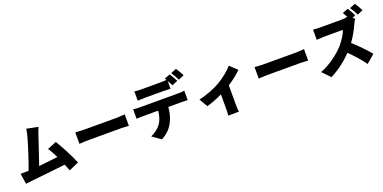

<svg xmlns="http://www.w3.org/2000/svg" viewBox="-12 -1818 5759 2886"><g transform="rotate(-20 2868.0 -374.5)"><path d="M921.9 -21 764.9 49Q740.8 -15.3 723 -57.2Q631.4 -46.2 419.7 -23.8Q208.1 -1.4 175.1 2.1Q173.3 2.5 135.7 7.3Q98 12.1 78.8 13.8L52.9 -154.8Q133.9 -154.8 165.8 -155.9L181.1 -157Q219.1 -255.7 267 -404.7Q315 -553.6 339.1 -642Q354 -693.5 364 -763.1L547.9 -725.9Q527.7 -682.5 502.8 -609Q492.5 -579.5 437.1 -410.9Q381.7 -242.2 355.1 -169Q497.5 -182.9 659.1 -203.1Q606.2 -312.5 567.8 -364L713.1 -424Q762.8 -346.6 824.2 -227.3Q885.7 -108 921.9 -21Z M1038 -275.9V-459.2Q1132.8 -452.1 1203.8 -452.1H1710.9Q1735.4 -452.1 1828.8 -459.2V-275.9Q1828.1 -275.9 1781.2 -278.9Q1734.4 -282 1710.9 -282H1203.8Q1121.1 -282 1038 -275.9Z M2071 -339.8Q2046.2 -339.8 1974.1 -337V-487.9Q2028.4 -480.8 2071 -480.8H2697.1Q2753.2 -480.8 2791.9 -487.9V-337Q2757.5 -339.8 2697.1 -339.8H2483Q2478 -270.2 2460.6 -208.6Q2443.2 -147 2412.6 -91.8Q2382.1 -36.6 2334.9 8.5Q2287.6 53.6 2225.9 84.9L2089.8 -12.1Q2136.7 -29.8 2183.2 -66.6Q2229.8 -103.3 2258.9 -144.2Q2310.4 -222.3 2320 -339.8ZM2083.1 -734Q2130.3 -726.9 2193.9 -726.9H2496.8Q2554 -726.9 2594.8 -731.9Q2588.1 -744 2578.8 -757.1L2669 -793Q2700.6 -747.2 2744 -663L2653.1 -623.9Q2650.6 -628.9 2633.9 -660.9Q2617.2 -692.8 2608 -709.9V-585.9Q2543.3 -589.8 2496.8 -589.8H2193.9Q2141.7 -589.8 2083.1 -585.9ZM2772 -671.2Q2729 -758.5 2697.1 -802.9L2786.9 -839.1Q2804.3 -813.9 2826.5 -775Q2848.7 -736.2 2861.9 -709.2Z M3547.9 -612.9 3663 -505Q3629.6 -468 3572.3 -422.4Q3514.9 -376.8 3448.9 -334.2V-24.9Q3448.9 65.7 3457 89.8H3284.8Q3290.8 45.5 3290.8 -24.9V-247.2Q3226.2 -215.9 3157.8 -189.6Q3089.5 -163.4 3038 -150.9L2960.9 -284.1Q3048.7 -302.6 3144.9 -339.8Q3241.1 -377.1 3301.8 -413Q3376.4 -456.7 3444.4 -511.5Q3512.4 -566.4 3547.9 -612.9Z M3905.9 -275.9V-459.2Q4000.7 -452.1 4071.7 -452.1H4578.8Q4603.3 -452.1 4696.7 -459.2V-275.9Q4696 -275.9 4649.1 -278.9Q4602.3 -282 4578.8 -282H4071.7Q3989 -282 3905.9 -275.9Z M5723.7 -708.1 5633.9 -670.1Q5596.6 -745.7 5557.9 -801.8L5647.7 -838.1Q5682.5 -787.6 5723.7 -708.1ZM5541.9 -650.9 5576 -626.1Q5554 -593.4 5536.9 -556.1Q5476.9 -420.5 5392.8 -304Q5457.7 -248.2 5533 -169.7Q5608.3 -91.3 5652.7 -36.9L5519.9 78.1Q5431.1 -47.9 5290.8 -183.9Q5214.1 -103.3 5123.4 -35.2Q5032.7 33 4940.7 77.1L4820 -47.9Q4928.6 -87.4 5034.8 -162.8Q5141 -238.3 5210.9 -316.1Q5257.5 -369.3 5293.7 -427.7Q5329.9 -486.2 5344.8 -532H5047.9Q5014.6 -532 4924.7 -524.9V-688.9Q4970.9 -682.2 5047.9 -682.2H5366.8Q5435.7 -682.2 5473.7 -693.9Q5455.6 -729.8 5430.8 -769.2L5521 -805Q5539.1 -778.1 5561.6 -737.9Q5584.2 -697.8 5594.8 -674Z"/></g></svg>

Font: Karasuma Gothic
Style: Black
Weight: 900
Designer: Rasmus Andersson / Ryoko Nishizuka
Foundry: Genbu
Version: Version 1.00